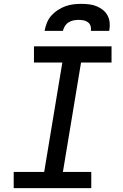

<svg xmlns="http://www.w3.org/2000/svg" viewBox="-20 -975 640 995"><path d="M51 0V-84H209L303 -651H156V-735H558V-651H400L306 -84H453V0ZM211 -815Q215 -836 223 -856.5Q231 -877 245.5 -893.5Q260 -910 279 -922.5Q298 -935 318.5 -942.5Q339 -950 360 -952.5Q381 -955 402 -955Q422 -955 442.5 -952.5Q463 -950 481 -942.5Q499 -935 514 -923Q529 -911 538 -893.5Q547 -876 548.5 -855.5Q550 -835 546 -815H451Q453 -828 449.5 -840Q446 -852 436 -859.5Q426 -867 413.5 -869.5Q401 -872 388 -872Q375 -872 361.5 -869.5Q348 -867 336 -859.5Q324 -852 316.5 -840Q309 -828 306 -815Z"/></svg>

Font: Iosevka Curly Slab MdEx
Style: Italic
Weight: 500
Width: 7
Italic angle: -9°
Monospace: yes
Designer: Belleve Invis
Foundry: Belleve Invis
Version: Version 11.0.0; ttfautohint (v1.8.3)